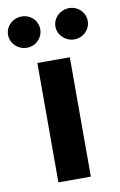

<svg xmlns="http://www.w3.org/2000/svg" viewBox="-133 -791 524 840"><g transform="rotate(-10 129.0 -371.5)"><path d="M56.9 -530.3H201.1V0H56.9ZM-48.1 -673.3Q-48.1 -692.2 -38.4 -708.2Q-28.6 -724.2 -12.1 -733.5Q4.5 -742.8 23.6 -742.8Q43.5 -742.8 59.8 -733.7Q76.1 -724.7 85.6 -708.7Q95.2 -692.6 95.2 -673.3Q95.2 -654.8 85.6 -638.7Q76.1 -622.7 59.8 -613.3Q43.5 -603.8 23.6 -603.8Q4.9 -603.8 -11.8 -613.3Q-28.6 -622.7 -38.4 -639Q-48.1 -655.2 -48.1 -673.3ZM162.2 -673.3Q162.2 -692.2 172.2 -708.2Q182.2 -724.2 199 -733.5Q215.8 -742.8 234.8 -742.8Q254.3 -742.8 270.6 -733.5Q286.9 -724.2 296.4 -708.2Q306 -692.2 306 -673.3Q306 -654.8 296.4 -638.7Q286.9 -622.7 270.6 -613.3Q254.3 -603.8 234.8 -603.8Q215.8 -603.8 199 -613.3Q182.2 -622.7 172.2 -639Q162.2 -655.2 162.2 -673.3Z"/></g></svg>

Font: WEMIX Pretendard Variable
Style: Regular
Weight: 400
Designer: Base glyphs from Inter by Rasmus Andersson; Hangeul glyphs from Noto Sans CJK(Source Han Sans) by Jang Soo-young and Kan
Foundry: Kil Hyung-jin
Version: Version 1.000;Glyphs 3.2 (3208)